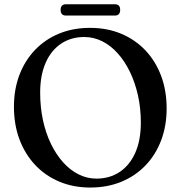

<svg xmlns="http://www.w3.org/2000/svg" viewBox="-20 -844 830 882"><path d="M393.5 -716Q472.5 -716 537.2 -688.8Q602 -661.5 648.8 -611.8Q695.5 -562 720.5 -494.5Q745.5 -427 745.5 -345.5Q745.5 -266.5 720.5 -200Q695.5 -133.5 649 -84.8Q602.5 -36 537.8 -9.2Q473 17.5 394.5 17.5Q316.5 17.5 252 -9.8Q187.5 -37 141 -86.8Q94.5 -136.5 69.2 -204.2Q44 -272 44 -353.5Q44 -433 69 -499.2Q94 -565.5 140.5 -614.2Q187 -663 251.2 -689.5Q315.5 -716 393.5 -716ZM627 -280.5Q627 -346.5 613.8 -405.8Q600.5 -465 576.8 -514Q553 -563 520.8 -599Q488.5 -635 449.5 -654.5Q410.5 -674 367 -674Q306.5 -674 260.8 -643.5Q215 -613 189.8 -555.8Q164.5 -498.5 164.5 -418.5Q164.5 -352 177.2 -292.5Q190 -233 213.8 -183.8Q237.5 -134.5 269.8 -98.5Q302 -62.5 341 -43Q380 -23.5 423 -23.5Q484 -23.5 530 -54.2Q576 -85 601.5 -142.5Q627 -200 627 -280.5ZM258.5 -798.5Q258.5 -811.5 264.8 -818Q271 -824.5 283 -824.5H507.5Q519.5 -824.5 525.8 -818.2Q532 -812 532 -798.5Q532 -785.5 525.8 -779Q519.5 -772.5 507.5 -772.5H283Q271 -772.5 264.8 -779Q258.5 -785.5 258.5 -798.5Z"/></svg>

Font: Fraunces 24pt
Style: Regular
Weight: 400
Version: Version 1.000;[b76b70a41]